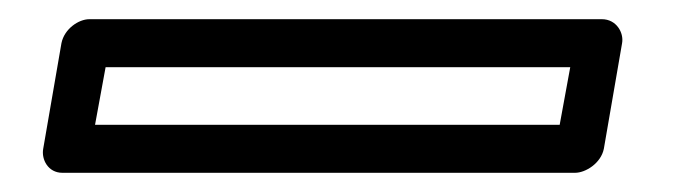

<svg xmlns="http://www.w3.org/2000/svg" viewBox="-20 -45 712 200"><path d="M563 85H79L90 25H574ZM579 135C590 135 606 125 609 110L628 0C630 -11 622 -25 607 -25H73C62 -25 47 -15 44 0L25 110C23 121 30 135 45 135Z"/></svg>

Font: Asimov
Style: XWidOuIt
Weight: 500
Designer: Google
Version: Version 2.000980; 2014